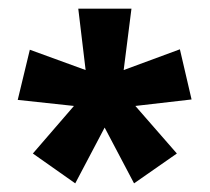

<svg xmlns="http://www.w3.org/2000/svg" viewBox="-20 -782 485 444"><path d="M284 -762 266 -620 396 -668 423 -552 293 -537 389 -427 290 -358 222 -487 154 -358 56 -427 151 -537 21 -551 49 -667 178 -620 161 -762Z"/></svg>

Font: Noto Sans Khmer ExtraCondensed
Style: Bold
Weight: 700
Width: 2
Designer: Danh Hong and the Monotype Design Team
Foundry: Monotype Imaging Inc.
Version: Version 2.004